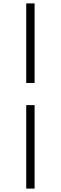

<svg xmlns="http://www.w3.org/2000/svg" viewBox="-20 -835 356 1127"><path d="M134 272V-218H183V272ZM183 -348H134V-815H183Z"/></svg>

Font: Noto Serif KR
Style: Regular
Weight: 400
Designer: Ryoko NISHIZUKA  (kana & ideographs); Frank Grießhammer (Latin, Greek & Cyrillic); Wenlong ZHANG  (bopomofo); Sandoll Co
Foundry: Adobe
Version: Version 2.003-H1;hotconv 1.1.1;makeotfexe 2.6.0